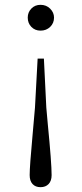

<svg xmlns="http://www.w3.org/2000/svg" viewBox="-20 -546 338 796"><path d="M204 -473Q204 -450 188 -434.5Q172 -419 148 -419Q125 -419 110 -434.5Q95 -450 95 -473Q95 -495 110 -510.5Q125 -526 148 -526Q172 -526 188 -510Q204 -494 204 -473ZM103 180Q103 144 115 14L125 -100L136 -303H162L172 -100L178 -33Q194 130 194 180Q194 204 181.5 217Q169 230 148 230Q127 230 115 217Q103 204 103 180Z"/></svg>

Font: GL-CurulMinamoto Light
Style: Regular
Weight: 300
Designer: Eunice (kana); Ryoko NISHIZUKA 西塚涼子 (ideographs); Frank Grießhammer (Latin, Greek & Cyrillic); Wenlong ZHANG
Foundry: Gutenberg Labo; Adobe
Version: Version 1.002